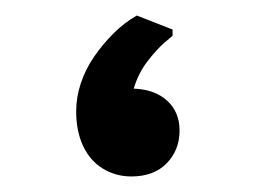

<svg xmlns="http://www.w3.org/2000/svg" viewBox="-20 -222 328 247"><path d="M78 -79Q78 -97 84 -115Q90 -133 101 -149Q112 -165 126 -179Q140 -193 156 -202L202 -184V-176Q202 -176 192 -167.5Q182 -159 170 -143.5Q158 -128 152 -108Q179 -107 195 -92.5Q211 -78 211 -54Q211 -29 194.5 -12Q178 5 149 5Q129 5 112.5 -5Q96 -15 87 -34Q78 -53 78 -79Z"/></svg>

Font: Kufam
Style: Italic
Weight: 400
Italic angle: -11°
Designer: Artur Schmal
Foundry: Original Type
Version: Version 1.301; ttfautohint (v1.8.3)